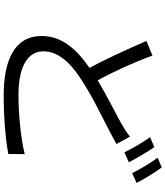

<svg xmlns="http://www.w3.org/2000/svg" viewBox="52 -907 896 1040"><g transform="rotate(90 500.0 -387.0)"><path d="M777 -775 723 -752C751 -714 785 -654 805 -613L859 -637C838 -678 802 -739 777 -775ZM887 -815 834 -793C863 -755 896 -698 918 -655L971 -679C952 -716 914 -779 887 -815ZM281 -765 202 -732C249 -624 302 -507 348 -424C240 -350 175 -269 175 -165C175 -15 310 41 498 41C623 41 739 30 814 16L815 -73C737 -53 604 -39 495 -39C337 -39 258 -91 258 -174C258 -250 314 -316 406 -376C504 -441 616 -493 684 -529C713 -544 738 -557 760 -570L720 -643C699 -626 677 -612 649 -596C594 -565 503 -521 415 -468C372 -547 321 -655 281 -765Z"/></g></svg>

Font: Noto Sans CJK HK
Style: Regular
Weight: 400
Designer: Ryoko NISHIZUKA 西塚涼子 (kana, bopomofo & ideographs); Paul D. Hunt (Latin, Greek & Cyrillic); Sandoll Communications 산돌커뮤니
Foundry: Adobe
Version: Version 2.004;hotconv 1.0.118;makeotfexe 2.5.65603